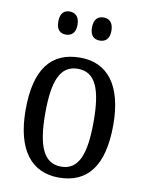

<svg xmlns="http://www.w3.org/2000/svg" viewBox="-85 -806 668 876"><g transform="rotate(10 249.0 -367.5)"><path d="M324 -638C348 -638 369 -651 369 -691C369 -731 348 -745 324 -745C299 -745 279 -731 279 -691C279 -651 299 -638 324 -638ZM167 -638C190 -638 212 -651 212 -691C212 -731 190 -745 167 -745C142 -745 123 -731 123 -691C123 -651 142 -638 167 -638ZM248 10C382 10 452 -81 452 -269C452 -456 375 -546 251 -546C115 -546 46 -456 46 -269C46 -81 123 10 248 10ZM250 -41C168 -41 137 -119 137 -269C137 -418 167 -494 249 -494C331 -494 361 -418 361 -269C361 -119 332 -41 250 -41Z"/></g></svg>

Font: Noto Serif Bengali Condensed
Style: Regular
Weight: 400
Width: 3
Designer: Juan Bruce, Universal Thirst, Indian Type Foundry and the Monotype Design Team.
Foundry: Monotype Imaging Inc.
Version: Version 2.003